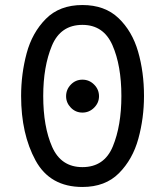

<svg xmlns="http://www.w3.org/2000/svg" viewBox="-20 -732 656 764"><path d="M64 -350Q64 -438 86 -520Q108 -602 162.5 -657Q217 -712 308 -712Q397 -712 451.5 -660Q506 -608 529.5 -526.5Q553 -445 553 -350Q553 -262 530.5 -180Q508 -98 453.5 -43Q399 12 308 12Q179 12 121.5 -93.5Q64 -199 64 -350ZM463 -350Q463 -471 427.5 -552Q392 -633 308 -633Q221 -633 186.5 -550Q152 -467 152 -350Q152 -228 187.5 -147.5Q223 -67 308 -67Q395 -67 429 -149.5Q463 -232 463 -350ZM243 -349Q243 -376 262 -395.5Q281 -415 308 -415Q335 -415 354.5 -395.5Q374 -376 374 -349Q374 -323 354.5 -303.5Q335 -284 308 -284Q281 -284 262 -303.5Q243 -323 243 -349Z"/></svg>

Font: Overpass Mono
Style: Regular
Weight: 400
Monospace: yes
Designer: Delve Withrington, Dave Bailey
Foundry: Delve Fonts
Version: Version 1.000;DELV;Overpass